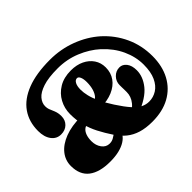

<svg xmlns="http://www.w3.org/2000/svg" viewBox="-170 -1061 1353 1353"><g transform="rotate(-45 506.5 -385.0)"><path d="M659 25Q761.5 25 834.8 -15.2Q908 -55.5 947.5 -129Q987 -202.5 987 -302Q987 -408 945 -499.2Q903 -590.5 826.5 -659.5Q754.5 -723 658.8 -759Q563 -795 457 -795Q320 -795 228 -759.2Q136 -723.5 89.5 -657.2Q43 -591 43 -499Q43 -439 70 -402.8Q97 -366.5 141.5 -366.5Q182.5 -366.5 208.2 -391.5Q234 -416.5 234 -457Q234 -481 229 -497.5Q224 -514 217.8 -527.5Q211.5 -541 206.5 -554.8Q201.5 -568.5 201.5 -587Q201.5 -619.5 225.8 -648.2Q250 -677 305 -695.2Q360 -713.5 452.5 -713.5Q543.5 -713.5 624 -680.5Q704.5 -647.5 763.5 -594Q831 -532 865.8 -456.5Q900.5 -381 900.5 -303.5Q900.5 -230.5 878.8 -183.5Q857 -136.5 821.2 -114Q785.5 -91.5 743.5 -91.5Q713.5 -91.5 685.2 -105.2Q657 -119 625.8 -153.8Q594.5 -188.5 553.5 -251.5Q517.5 -307 497.2 -350.8Q477 -394.5 468.8 -429.5Q460.5 -464.5 460.5 -492.5Q460.5 -528.5 471.5 -548.5Q482.5 -568.5 500 -568.5Q513.5 -568.5 521.8 -549.5Q530 -530.5 530 -500Q530 -461 520.8 -431Q511.5 -401 495.8 -384Q480 -367 460 -367L471 -303.5Q539.5 -303.5 590.5 -325.2Q641.5 -347 669.5 -386.2Q697.5 -425.5 697.5 -478.5Q697.5 -525 673.5 -560.8Q649.5 -596.5 607 -617Q564.5 -637.5 508 -637.5Q438 -637.5 388.5 -607.8Q339 -578 312.8 -529.2Q286.5 -480.5 286.5 -423.5Q286.5 -362 300 -309.8Q313.5 -257.5 339.2 -207.5Q365 -157.5 401.5 -102.5Q429 -61.5 464.2 -33Q499.5 -4.5 547.2 10.2Q595 25 659 25ZM609 -133.5 632 -85.5Q744 -129 791 -187.8Q838 -246.5 838 -309.5Q838 -357 816.8 -384Q795.5 -411 765.5 -411Q729 -411 703.5 -384.2Q678 -357.5 678 -321.5Q678 -307.5 678.2 -297.5Q678.5 -287.5 678.8 -277Q679 -266.5 679 -251Q679 -230 671.8 -209.2Q664.5 -188.5 649 -169.2Q633.5 -150 609 -133.5ZM328 -288V-357Q235.5 -357 169.2 -331.5Q103 -306 67.5 -261.8Q32 -217.5 32 -161Q32 -72.5 88.5 -29.2Q145 14 249.5 14Q299.5 14 338.2 4.8Q377 -4.5 404.5 -22Q432 -39.5 446.5 -63.5L413 -111.5Q394 -99 377 -89Q360 -79 337.5 -79Q302.5 -79 280.2 -109.5Q258 -140 258 -182Q258 -214.5 266.5 -238.2Q275 -262 290.8 -275Q306.5 -288 328 -288Z"/></g></svg>

Font: Fraunces SuperSoft Wonky
Style: Regular
Weight: 900
Version: Version 1.000;[b76b70a41]